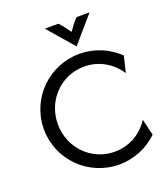

<svg xmlns="http://www.w3.org/2000/svg" viewBox="-151 -940 928 1060"><g transform="rotate(-20 312.5 -410.0)"><path d="M368.1 -681.2 499.3 -833.3H422.9C403.5 -813.9 389.6 -794.4 369.4 -766C349.3 -794.4 335.4 -813.9 316 -833.3H236.8ZM368.1 12.5C456.9 12.5 536.8 -22.9 595.8 -79.9L572.9 -175.7C529.9 -107.6 455.6 -62.5 368.1 -62.5C230.6 -62.5 123.6 -174.3 123.6 -312.5C123.6 -450.7 230.6 -562.5 368.1 -562.5C454.9 -562.5 529.9 -517.4 572.9 -449.3L595.8 -545.1C536.8 -602.1 456.9 -637.5 368.1 -637.5C187.5 -637.5 41.7 -492.4 41.7 -312.5C41.7 -132.6 187.5 12.5 368.1 12.5Z"/></g></svg>

Font: Afacad
Style: Regular
Weight: 400
Designer: Kristian Moeller
Foundry: Dicotype
Version: Version 1.000